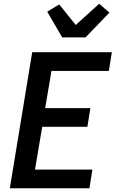

<svg xmlns="http://www.w3.org/2000/svg" viewBox="-20 -1017 640 1037"><path d="M33 0 154 -735H584L568 -634H258L224 -433H468L452 -332H208L169 -101H479L463 0ZM316 -815 235 -954 300 -993 389 -882 516 -997 543 -973 571 -949 442 -815Z"/></svg>

Font: Iosevka Extended
Style: Bold Italic
Weight: 700
Width: 7
Italic angle: -9°
Monospace: yes
Designer: Belleve Invis
Foundry: Belleve Invis
Version: Version 32.5.0; ttfautohint (v1.8.4)